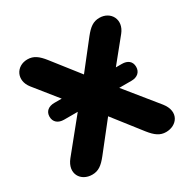

<svg xmlns="http://www.w3.org/2000/svg" viewBox="-153 -834 1001 998"><g transform="rotate(-30 347.5 -335.0)"><path d="M126 9C163 9 187 -9 218 -48L348 -213L477 -48C508 -9 533 9 569 9C635 9 681 -52 626 -122L472 -312H546C580 -312 603 -331 603 -363C603 -396 580 -413 546 -413H510L621 -550C670 -611 632 -679 564 -679C527 -679 503 -661 472 -622L348 -464L224 -622C194 -660 169 -679 132 -679C64 -679 27 -610 75 -550L185 -413H141C106 -413 83 -395 83 -363C83 -331 106 -312 141 -312H223L69 -122C16 -56 57 9 126 9Z"/></g></svg>

Font: SN Pro Heavy
Style: Regular
Weight: 800
Designer: Tobias Whetton
Foundry: Supernotes
Version: Version 1.001;Glyphs 3.2 (3249)